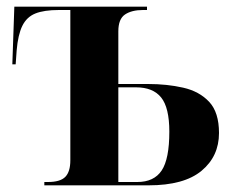

<svg xmlns="http://www.w3.org/2000/svg" viewBox="-20 -556 699 576"><path d="M113 0V-10H124Q161 -10 176 -25.5Q191 -41 191 -75V-526H157Q112 -526 86 -515.5Q60 -505 47 -478.5Q34 -452 30 -405L27 -363H17L23 -536H421V-526H409Q375 -526 355 -512.5Q335 -499 335 -462V-304H424Q481 -304 529.5 -293Q578 -282 607.5 -250.5Q637 -219 637 -157Q637 -87 584.5 -43.5Q532 0 426 0ZM392 -10Q442 -10 465 -44.5Q488 -79 488 -161Q488 -233 463.5 -263.5Q439 -294 388 -294H335V-10Z"/></svg>

Font: Noto Serif Display SemiCondensed
Style: Bold
Weight: 700
Width: 4
Designer: Monotype Design Team
Foundry: Monotype Imaging Inc.
Version: Version 2.009